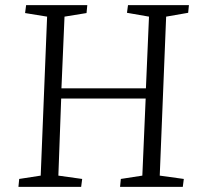

<svg xmlns="http://www.w3.org/2000/svg" viewBox="-20 -730 778 750"><path d="M549 -345H219L208 -44L301 -31L297 0H52L55 -31L139 -44L164 -665L78 -679L82 -710H321L318 -679L232 -665L220 -385H550L562 -665L476 -680L480 -710H718L715 -680L629 -665L604 -44L698 -31L694 0H449L452 -31L536 -44Z"/></svg>

Font: Literata 36pt Light
Style: Italic
Weight: 300
Italic angle: -2°
Designer: Latin by Veronika Burian and Jose Scaglione. Greek by Irene Vlachou. Cyrillic by Vera Evstafieva
Foundry: TypeTogether
Version: Version 3.002